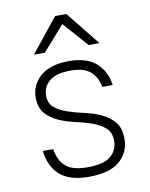

<svg xmlns="http://www.w3.org/2000/svg" viewBox="-82 -770 653 837"><g transform="rotate(-10 245.0 -352.0)"><path d="M245 6Q158 6 115.5 -32.5Q73 -71 65 -140H111Q119 -89 149 -62.5Q179 -36 245 -36Q317 -36 348 -62Q379 -88 379 -130Q379 -167 356.5 -187Q334 -207 300 -219Q266 -231 227 -239.5Q188 -248 154 -263Q120 -278 97.5 -303.5Q75 -329 75 -375Q75 -430 118 -468Q161 -506 245 -506Q324 -506 365.5 -468.5Q407 -431 415 -370H369Q361 -414 332.5 -439Q304 -464 245 -464Q180 -464 150.5 -438.5Q121 -413 121 -375Q121 -340 143.5 -321.5Q166 -303 200 -291.5Q234 -280 273 -271.5Q312 -263 346 -247.5Q380 -232 402.5 -205Q425 -178 425 -130Q425 -71 381 -32.5Q337 6 245 6ZM245 -670 148 -560H100L220 -710H270L390 -560H342Z"/></g></svg>

Font: PT Root UI Web Light
Style: Regular
Weight: 300
Designer: Vitaly Kuzmin
Foundry: ParaType Ltd.
Version: Version 1.000W